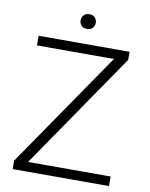

<svg xmlns="http://www.w3.org/2000/svg" viewBox="-94 -936 786 1005"><g transform="rotate(10 299.0 -434.0)"><path d="M43.9 0ZM116.7 -50.8H555.7V0H43.9V-45.4L465.8 -659.7H56.6V-710.9H540V-668ZM258.8 -828.6Q258.8 -845.2 269.5 -856.7Q280.3 -868.2 298.8 -868.2Q317.9 -868.2 328.6 -856.7Q339.4 -845.2 339.4 -828.6Q339.4 -812.5 328.6 -801.3Q317.9 -790 298.8 -790Q280.3 -790 269.5 -801.3Q258.8 -812.5 258.8 -828.6Z"/></g></svg>

Font: Roboto Light
Style: Regular
Weight: 300
Designer: Google
Version: Version 2.134; 2016; ttfautohint (v1.6)